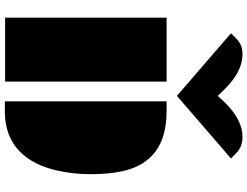

<svg xmlns="http://www.w3.org/2000/svg" viewBox="-134 -883 1017 789"><g transform="rotate(90 374.5 -488.5)"><path d="M396.5 -664.6H437.5Q644.5 -664.6 683.6 -482.4Q695.8 -427.2 695.8 -353.5Q695.8 -279.8 680.4 -212.9Q665 -146 633.3 -98.6Q567.4 0 437.5 0H396.5ZM52.7 -664.6H315.4V-1H52.7ZM116.7 -929.2 138.7 -951.2Q164.1 -976.6 202.1 -976.6Q273.9 -976.6 344.7 -904.8L374 -875L401.9 -904.8Q473.6 -976.6 541 -976.6Q583 -976.6 608.9 -951.2L631.3 -929.2L374 -707Z"/></g></svg>

Font: Plaster
Style: Regular
Weight: 400
Designer: Eben Sorkin
Foundry: Eben Sorkin
Version: Version 1.007